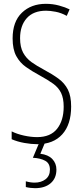

<svg xmlns="http://www.w3.org/2000/svg" viewBox="-20 -744 434 1004"><path d="M352 -187Q352 -93 305.5 -41.5Q259 10 175 10Q144 10 107.5 3.5Q71 -3 41 -16V-57Q69 -43 105.5 -35Q142 -27 174 -27Q244 -27 278.5 -70.5Q313 -114 313 -186Q313 -230 299.5 -258Q286 -286 258.5 -306Q231 -326 187 -350Q148 -371 116 -393.5Q84 -416 65 -451Q46 -486 46 -543Q46 -631 94.5 -677.5Q143 -724 220 -724Q256 -724 289 -715Q322 -706 344 -695L329 -661Q300 -677 271 -682.5Q242 -688 221 -688Q155 -688 120 -649Q85 -610 85 -544Q85 -498 101 -468.5Q117 -439 145 -419Q173 -399 209 -380Q254 -356 286 -332.5Q318 -309 335 -275.5Q352 -242 352 -187ZM275 143Q275 188 245 214Q215 240 163 240Q153 240 139.5 238.5Q126 237 115 234V204Q139 211 161 211Q195 211 218 193.5Q241 176 241 143Q241 110 216 96.5Q191 83 152 81L186 0H216L191 60Q232 65 253.5 87.5Q275 110 275 143Z"/></svg>

Font: Noto Sans Malayalam ExtraCondensed ExtraLight
Style: Regular
Weight: 200
Width: 2
Designer: Jelle Bosma - Monotype Design Team
Foundry: Monotype Imaging Inc.
Version: Version 2.104; ttfautohint (v1.8.4.7-5d5b)